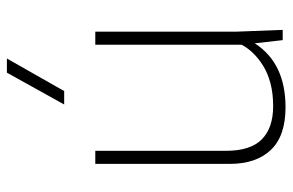

<svg xmlns="http://www.w3.org/2000/svg" viewBox="-162 -658 828 543"><g transform="rotate(-90 251.5 -386.0)"><path d="M220 8Q139 8 99.5 -33.5Q60 -75 60 -150V-530H97V-160Q97 -91 129.5 -59Q162 -27 223 -27Q259 -27 287.5 -34.5Q316 -42 337 -55Q358 -68 373 -83.5Q388 -99 397 -116V-530H434V-130L439 0H410L401 -79Q345 8 220 8ZM266 -618H228L318 -780H358Z"/></g></svg>

Font: Tanohe Sans ExtraLight
Style: Regular
Weight: 250
Designer: Village Type and Design LLC & Cristiano Sobral
Foundry: Cooper Hewitt Smithsonian Design Museum
Version: Version 1.00;September 29, 2021;FontCreator 13.0.0.2655 64-b